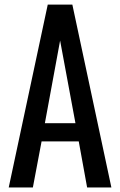

<svg xmlns="http://www.w3.org/2000/svg" viewBox="-20 -830 532 850"><path d="M18.6 0 191.4 -809.6H300.3L473.1 0H365.7L328.6 -204.1H164.1L125.5 0ZM178.7 -284.7H314L246.1 -650.4Z"/></svg>

Font: Oswald Regular
Style: Regular
Weight: 400
Designer: Vernon Adams
Foundry: Vernon Adams
Version: 3.0; ttfautohint (v0.95) -l 8 -r 50 -G 200 -x 0 -w "G" -W -c